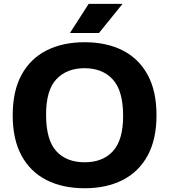

<svg xmlns="http://www.w3.org/2000/svg" viewBox="-20 -969 880 998"><path d="M420 9.5Q306 9.5 222 -33Q138 -75.5 92 -160Q46 -244.5 46 -370Q46 -495.5 92 -580Q138 -664.5 222 -707Q306 -749.5 420 -749.5Q534 -749.5 618 -706.8Q702 -664 747.8 -579.5Q793.5 -495 793.5 -370Q793.5 -245 747.5 -160.5Q701.5 -76 617.5 -33.2Q533.5 9.5 420 9.5ZM420 -125.5Q514 -125.5 567 -183.2Q620 -241 620 -366.5Q620 -497.5 566.2 -556Q512.5 -614.5 420 -614.5Q327 -614.5 273.2 -557.5Q219.5 -500.5 219.5 -373.5Q219.5 -241.5 272.5 -183.5Q325.5 -125.5 420 -125.5ZM343.5 -797.5 441 -949H617L494.5 -797.5Z"/></svg>

Font: Encode Sans SmExp
Style: Bold
Weight: 700
Width: 6
Designer: Multiple Designers
Foundry: Impallari Type
Version: Version 3.002; ttfautohint (v1.8.3) -l 8 -r 50 -G 200 -x 14 